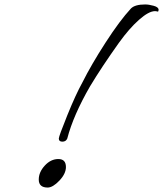

<svg xmlns="http://www.w3.org/2000/svg" viewBox="-20 -834 732 862"><path d="M154 -28Q154 -61 181 -90.5Q208 -120 242 -120Q276 -120 276 -84Q276 -54 246.5 -23Q217 8 194 8Q154 8 154 -28ZM688 -782Q681 -784 676 -784Q648 -784 604 -745Q560 -706 514 -642Q437 -534 384 -446Q309 -316 282 -212Q276 -198 260 -198Q244 -198 244 -212Q244 -222 282 -316Q320 -410 350 -464Q390 -544 454 -643Q518 -742 568 -796Q586 -814 632 -814Q648 -814 670 -808Q692 -802 692 -790Q692 -782 688 -782Z"/></svg>

Font: Miama
Style: Regular
Weight: 400
Italic angle: 16.5°
Designer: Linus Romer
Foundry: Linus Romer
Version: 0.32